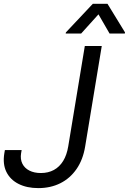

<svg xmlns="http://www.w3.org/2000/svg" viewBox="-22 -966 669 996"><path d="M546.4 -792 488.8 -891.6 398.9 -792H318.8L319.8 -797.9L459.5 -946.3H535.6L626.5 -797.9L625.5 -792ZM176.8 9.8Q117.2 9.8 74.2 -12Q31.2 -33.7 11.2 -74.2Q-8.8 -114.7 0.5 -170.9L3.4 -187.5H90.3L87.4 -170.9Q82.5 -140.1 94 -116.9Q105.5 -93.8 130.4 -81.1Q155.3 -68.4 189.9 -68.4Q228 -68.4 257.3 -84.2Q286.6 -100.1 305.7 -131.1Q324.7 -162.1 332 -207L418 -727.5H505.9L419.9 -207Q408.7 -137.7 375 -89.1Q341.3 -40.5 290.8 -15.4Q240.2 9.8 176.8 9.8Z"/></svg>

Font: Inter Tight
Style: Italic
Weight: 400
Italic angle: -9.39999°
Designer: Rasmus Andersson
Foundry: rsms
Version: Version 3.002